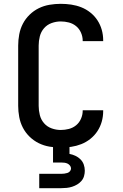

<svg xmlns="http://www.w3.org/2000/svg" viewBox="-20 -763 640 1003"><path d="M297 8Q268 8 238.5 3Q209 -2 182.5 -15Q156 -28 134.5 -49Q113 -70 99.5 -96Q86 -122 80.5 -151.5Q75 -181 75 -210V-525Q75 -554 80.5 -583.5Q86 -613 99.5 -639Q113 -665 134.5 -686Q156 -707 182.5 -720Q209 -733 238.5 -738Q268 -743 297 -743Q325 -743 352 -739Q379 -735 404.5 -725Q430 -715 452 -697.5Q474 -680 489 -657Q504 -634 511.5 -607.5Q519 -581 519 -553V-548H412V-551Q412 -572 403 -592.5Q394 -613 377.5 -626.5Q361 -640 340 -645.5Q319 -651 297 -651Q273 -651 249.5 -642.5Q226 -634 210 -615.5Q194 -597 188 -573Q182 -549 182 -525V-210Q182 -186 188 -162Q194 -138 210 -119.5Q226 -101 249.5 -92.5Q273 -84 297 -84Q319 -84 340 -89.5Q361 -95 377.5 -108.5Q394 -122 403 -142.5Q412 -163 412 -184V-187H519V-182Q519 -154 511.5 -127.5Q504 -101 489 -78Q474 -55 452 -37.5Q430 -20 404.5 -10Q379 0 352 4Q325 8 297 8ZM185 220V145H300Q308 145 316 144Q324 143 332 140.5Q340 138 345.5 131.5Q351 125 351 117Q351 109 345.5 102Q340 95 332.5 91.5Q325 88 316.5 87Q308 86 300 86H257V-84H343V41Q359 44 374 51Q389 58 400.5 69.5Q412 81 417.5 96.5Q423 112 423 129Q423 143 419 157Q415 171 405.5 182Q396 193 383.5 200.5Q371 208 357 212.5Q343 217 328.5 218.5Q314 220 300 220Z"/></svg>

Font: Iosevka Aile Semibold
Style: Regular
Weight: 600
Designer: Belleve Invis
Foundry: Belleve Invis
Version: Version 31.1.0; ttfautohint (v1.8.4)